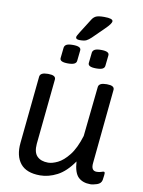

<svg xmlns="http://www.w3.org/2000/svg" viewBox="-95 -935 747 1006"><g transform="rotate(10 278.5 -432.0)"><path d="M271 -728Q250 -728 250 -740Q250 -746 264 -768L312 -844Q320 -857 332.5 -863.5Q345 -870 377 -870Q423 -870 423 -855Q423 -842 392 -812L331 -752Q317 -739 306 -733.5Q295 -728 271 -728ZM381 -597Q336 -597 339 -619L345 -675Q347 -686 357.5 -691.5Q368 -697 391 -697Q436 -697 433 -675L427 -619Q426 -608 415.5 -602.5Q405 -597 381 -597ZM231 -597Q186 -597 189 -619L195 -675Q197 -686 207 -691.5Q217 -697 241 -697Q286 -697 283 -675L277 -619Q276 -608 265 -602.5Q254 -597 231 -597ZM189 6Q116 6 84 -34Q52 -74 59 -144L95 -503Q98 -525 137 -525H141Q180 -525 179 -503L144 -154Q140 -108 160.5 -87.5Q181 -67 219 -67Q241 -67 270 -81Q299 -95 328.5 -132Q358 -169 379 -237L407 -503Q410 -525 449 -525H453Q492 -525 491 -503L452 -107Q447 -64 478 -64Q492 -64 501.5 -67.5Q511 -71 515 -71Q521 -71 521 -63Q521 -62 520.5 -53Q520 -44 517 -27Q513 -8 492 -1Q471 6 457 6Q416 6 392.5 -16.5Q369 -39 365 -99Q325 -41 279.5 -17.5Q234 6 189 6Z"/></g></svg>

Font: Asap
Style: Italic
Weight: 400
Italic angle: -6°
Designer: Pablo Cosgaya
Foundry: Omnibus-Type
Version: Version 3.001; ttfautohint (v1.8.3)